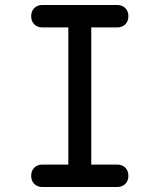

<svg xmlns="http://www.w3.org/2000/svg" viewBox="-20 -750 640 770"><path d="M346 -90H450Q470 -90 482.5 -77.5Q495 -65 495 -45Q495 -25 482.5 -12.5Q470 0 450 0H150Q130 0 117.5 -12.5Q105 -25 105 -45Q105 -65 117.5 -77.5Q130 -90 150 -90H254V-640H150Q130 -640 117.5 -652.5Q105 -665 105 -685Q105 -705 117.5 -717.5Q130 -730 150 -730H450Q470 -730 482.5 -717.5Q495 -705 495 -685Q495 -665 482.5 -652.5Q470 -640 450 -640H346Z"/></svg>

Font: Maple Mono
Style: Regular
Weight: 400
Monospace: yes
Designer: subframe7536
Version: Version 7.300